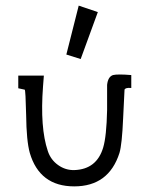

<svg xmlns="http://www.w3.org/2000/svg" viewBox="-20 -655 525 683"><path d="M447 -388V-342Q426 -344 423 -336L418 -234Q414 -141 405 -111Q367 8 244 8Q121 8 86 -111Q74 -154 73 -246Q71 -333 68 -336Q66 -336 45 -341V-386H136L133 -347Q122 -201 150 -118Q160 -87 186.5 -68Q213 -49 245 -50Q324 -53 347 -130Q359 -170 361 -264V-353Q364 -382 382 -388Q398 -392 447 -388ZM260 -635 328 -612 267 -445 216 -461Z"/></svg>

Font: GFS Neohellenic Rg
Style: Regular
Weight: 400
Designer: Takis Katsoulidis and George D. Matthiopoulos
Foundry: Takis Katsoulidis and George D. Matthiopoulos
Version: Version 1.0